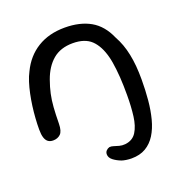

<svg xmlns="http://www.w3.org/2000/svg" viewBox="-125 -578 855 905"><g transform="rotate(-20 302.5 -126.0)"><path d="M383 217Q370.5 217 357.2 215Q344 213 335 210Q312.5 201.5 296 188.8Q279.5 176 279.5 159Q279.5 148 286.5 140.8Q293.5 133.5 303 131Q312.5 130 323.5 133.8Q334.5 137.5 348.2 141.2Q362 145 378 143.5Q416 139.5 434.5 110Q453 80.5 459 33.5Q465 -13.5 465 -70Q465 -94 464.5 -116.8Q464 -139.5 462.5 -160.8Q461 -182 458.8 -201.5Q456.5 -221 453.8 -237.8Q451 -254.5 447.5 -267.5Q432 -327 399.8 -357.8Q367.5 -388.5 307 -388.5Q246 -388.5 207.2 -355.8Q168.5 -323 147.5 -264Q135.5 -230.5 129 -200.2Q122.5 -170 120 -135.2Q117.5 -100.5 117 -54Q116.5 -16.5 102 -2.8Q87.5 11 65 11Q50 11 40 3.8Q30 -3.5 25 -19Q20 -34.5 20 -59.5Q20 -86.5 22 -116.2Q24 -146 28 -175.8Q32 -205.5 38 -234Q44 -262.5 52 -287.8Q60 -313 70.5 -333Q102.5 -400 160 -435.2Q217.5 -470.5 296.5 -470.5Q372.5 -470.5 425.2 -440.8Q478 -411 507 -344Q519.5 -321.5 528.5 -296.8Q537.5 -272 543.2 -244Q549 -216 551.8 -184.5Q554.5 -153 554.5 -117Q554.5 -63.5 550 -14.2Q545.5 35 534.5 77.2Q523.5 119.5 504 150.8Q484.5 182 455 199.5Q425.5 217 383 217Z"/></g></svg>

Font: Gluten Light
Style: Regular
Weight: 300
Designer: Tyler Finck
Foundry: Etcetera Type Company
Version: Version 1.300